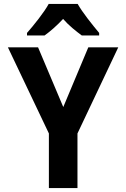

<svg xmlns="http://www.w3.org/2000/svg" viewBox="-20 -954 640 974"><path d="M206 -774Q227 -789 251.5 -810.5Q276 -832 300 -858Q323 -832 348 -811Q373 -790 395 -774H483V-787Q456 -819 424.5 -860Q393 -901 374 -934H227Q210 -903 176.5 -859.5Q143 -816 117 -787V-774ZM373 0V-277L580 -714H428L301 -411L173 -714H20L228 -277V0Z"/></svg>

Font: Noto Sans Mono UI
Style: Bold
Weight: 700
Designer: Monotype Design team
Foundry: Monotype Imaging Inc.
Version: 1.000